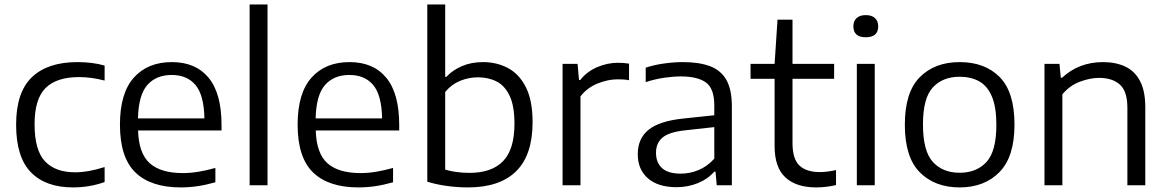

<svg xmlns="http://www.w3.org/2000/svg" viewBox="-20 -828 5214 858"><path d="M306.5 9.5Q184 9.5 118 -58.2Q52 -126 52 -271Q52 -415.5 122.5 -483Q193 -550.5 326 -550.5Q357.5 -550.5 388.8 -546.8Q420 -543 447.5 -535V-468Q418.5 -475.5 390.5 -479.5Q362.5 -483.5 333 -483.5Q233 -483.5 183.8 -434.8Q134.5 -386 134.5 -272.5Q134.5 -157 180.8 -107.5Q227 -58 316 -58Q344.5 -58 376.2 -63.5Q408 -69 447.5 -81.5V-14.5Q380 9.5 306.5 9.5Z M787.5 9.5Q654.5 9.5 585.2 -57.2Q516 -124 516 -271Q516 -411.5 578 -481Q640 -550.5 748 -550.5Q854.5 -550.5 912.2 -480.5Q970 -410.5 970 -269V-245H597Q600 -142 649.5 -98.2Q699 -54.5 797.5 -54.5Q830.5 -54.5 866.8 -60.5Q903 -66.5 942.5 -77.5V-13.5Q900.5 -1.5 862.5 4Q824.5 9.5 787.5 9.5ZM747 -493Q678 -493 638.5 -448.2Q599 -403.5 596.5 -299H893.5Q891.5 -403 853.8 -448Q816 -493 747 -493Z M1095.5 0V-808H1175.5V0Z M1581.5 9.5Q1448.5 9.5 1379.2 -57.2Q1310 -124 1310 -271Q1310 -411.5 1372 -481Q1434 -550.5 1542 -550.5Q1648.5 -550.5 1706.2 -480.5Q1764 -410.5 1764 -269V-245H1391Q1394 -142 1443.5 -98.2Q1493 -54.5 1591.5 -54.5Q1624.5 -54.5 1660.8 -60.5Q1697 -66.5 1736.5 -77.5V-13.5Q1694.5 -1.5 1656.5 4Q1618.5 9.5 1581.5 9.5ZM1541 -493Q1472 -493 1432.5 -448.2Q1393 -403.5 1390.5 -299H1687.5Q1685.5 -403 1647.8 -448Q1610 -493 1541 -493Z M2071 9.5Q2025 9.5 1978.5 3.2Q1932 -3 1889.5 -16V-808H1969.5V-484.5H1974.5Q2002.5 -514.5 2044.2 -532.5Q2086 -550.5 2138.5 -550.5Q2200 -550.5 2250.2 -523.8Q2300.5 -497 2330.2 -438Q2360 -379 2360 -282Q2360 -135.5 2286.8 -63Q2213.5 9.5 2071 9.5ZM2078 -55.5Q2177.5 -55.5 2228.2 -108Q2279 -160.5 2279 -275Q2279 -354 2257.8 -399.2Q2236.5 -444.5 2199.8 -463.5Q2163 -482.5 2116 -482.5Q2075 -482.5 2036.2 -466.8Q1997.5 -451 1969.5 -417V-70Q1990.5 -63.5 2018.5 -59.5Q2046.5 -55.5 2078 -55.5Z M2494 0V-542.5H2561L2567.5 -470.5H2573Q2602.5 -508 2648.2 -527.8Q2694 -547.5 2742 -547.5Q2768.5 -547.5 2791 -543.5V-469.5Q2778.5 -472 2765.5 -472.8Q2752.5 -473.5 2738.5 -473.5Q2697.5 -473.5 2651 -455Q2604.5 -436.5 2574 -397.5V0Z M3003 8.5Q2921 8.5 2875.5 -31Q2830 -70.5 2830 -139Q2830 -209 2878.5 -248.2Q2927 -287.5 3035.5 -298.5L3172 -313V-356.5Q3172 -433 3134.2 -459.8Q3096.5 -486.5 3022 -486.5Q2989 -486.5 2947.8 -480.5Q2906.5 -474.5 2865.5 -461V-525.5Q2902.5 -538 2947 -544.2Q2991.5 -550.5 3031.5 -550.5Q3103.5 -550.5 3152.2 -532.5Q3201 -514.5 3225.8 -471.2Q3250.5 -428 3250.5 -352.5V0H3183L3177.5 -61H3172Q3143.5 -28 3098.8 -9.8Q3054 8.5 3003 8.5ZM2911.5 -145.5Q2911.5 -101 2938.8 -76.5Q2966 -52 3022 -52Q3062.5 -52 3101.5 -68Q3140.5 -84 3172 -119V-260L3040.5 -245.5Q2970.5 -238 2941 -213.5Q2911.5 -189 2911.5 -145.5Z M3627 9.5Q3538.5 9.5 3490 -35Q3441.5 -79.5 3441.5 -175V-476H3334V-542.5H3441.5L3454.5 -740H3521.5V-542.5H3707.5V-476H3521.5V-189Q3521.5 -117.5 3552.5 -88.2Q3583.5 -59 3644 -59Q3674.5 -59 3716 -68V-1Q3671.5 9.5 3627 9.5Z M3809 0V-542.5H3889V0ZM3849 -661.5Q3793.5 -661.5 3793.5 -710.5Q3793.5 -733.5 3807.8 -747Q3822 -760.5 3849 -760.5Q3876 -760.5 3890.2 -747Q3904.5 -733.5 3904.5 -710.5Q3904.5 -661.5 3849 -661.5Z M4268.5 9.5Q4157.5 9.5 4090.5 -57.8Q4023.5 -125 4023.5 -271Q4023.5 -415.5 4090.2 -483Q4157 -550.5 4268.5 -550.5Q4381 -550.5 4447.2 -483.8Q4513.5 -417 4513.5 -271Q4513.5 -127 4446.2 -58.8Q4379 9.5 4268.5 9.5ZM4268.5 -56Q4344 -56 4388.2 -104Q4432.5 -152 4432.5 -270Q4432.5 -349.5 4412.5 -396.8Q4392.5 -444 4355.8 -464.5Q4319 -485 4268.5 -485Q4193 -485 4148.8 -437.5Q4104.5 -390 4104.5 -272Q4104.5 -152.5 4148.8 -104.2Q4193 -56 4268.5 -56Z M4647.5 0V-542.5H4714.5L4720.5 -480.5H4726Q4801 -550.5 4909.5 -550.5Q4965.5 -550.5 5008 -530.8Q5050.5 -511 5074.2 -466.5Q5098 -422 5098 -349V0H5018V-346Q5018 -420.5 4984.2 -450.2Q4950.5 -480 4892 -480Q4852 -480 4806.5 -463.2Q4761 -446.5 4727.5 -406.5V0Z"/></svg>

Font: Encode Sans Semi Expanded
Style: Regular
Weight: 400
Width: 6
Designer: Multiple Designers
Foundry: Impallari Type
Version: Version 3.000; ttfautohint (v1.8.3) -l 8 -r 50 -G 200 -x 14 